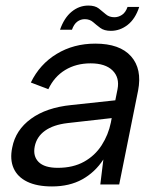

<svg xmlns="http://www.w3.org/2000/svg" viewBox="-20 -664 568 691"><path d="M341 0 352 -90Q322 -44 276 -18.5Q230 7 167 7Q113 7 78 -10Q43 -27 29 -58.5Q15 -90 24 -133Q36 -196 91.5 -236.5Q147 -277 237 -286L395 -303L403 -343Q411 -385 385 -410.5Q359 -436 306 -436Q254 -436 214.5 -412Q175 -388 154 -343L91 -367Q123 -433 184 -470Q245 -507 323 -507Q411 -507 451.5 -461.5Q492 -416 477 -338L409 0ZM382 -239 223 -221Q172 -215 142 -193.5Q112 -172 105 -137Q98 -102 119 -81Q140 -60 188 -60Q243 -60 282.5 -82Q322 -104 346 -141.5Q370 -179 379 -223ZM196 -557Q211 -600 238 -622Q265 -644 298 -644Q322 -644 335.5 -633.5Q349 -623 361 -612.5Q373 -602 392 -602Q406 -602 419 -610.5Q432 -619 439 -639H481Q467 -596 439.5 -574.5Q412 -553 379 -553Q355 -553 341 -563.5Q327 -574 315 -584.5Q303 -595 285 -595Q270 -595 258 -586Q246 -577 239 -557Z"/></svg>

Font: Albert Sans
Style: Italic
Weight: 400
Italic angle: -11.25°
Designer: Andreas Rasmussen
Foundry: a.Foundry
Version: Version 1.025